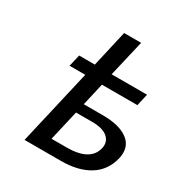

<svg xmlns="http://www.w3.org/2000/svg" viewBox="-158 -784 852 901"><g transform="rotate(30 267.5 -334.0)"><path d="M111 -407 126 -471H211L256 -668H348L302 -471H494L479 -406H287L259 -284H362Q454 -284 499.5 -248.5Q545 -213 530 -148Q512 -74 452 -37Q392 0 300 0H102L196 -407ZM209 -68H291Q418 -68 437 -149Q445 -186 418.5 -209Q392 -232 335 -232H320H247Z"/></g></svg>

Font: Coval
Style: Italic
Weight: 400
Foundry: Context Ltd
Version: Version 001.000